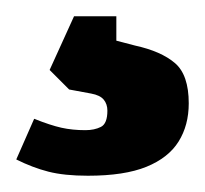

<svg xmlns="http://www.w3.org/2000/svg" viewBox="-20 -20 252 236"><path d="M88 196Q59 196 39.5 191Q20 186 0 176L22 126Q42 134 55.5 137Q69 140 85 140Q96 140 104 136Q112 132 112 116Q112 108 107.5 102.5Q103 97 92 95L65 90L41 66L71 0H123V30L146 36Q178 43 195 57.5Q212 72 212 107Q212 134 199.5 154Q187 174 160 185Q133 196 88 196Z"/></svg>

Font: Faustina Light ExtraBold
Style: Regular
Weight: 800
Version: Version 1.200